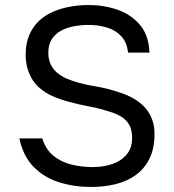

<svg xmlns="http://www.w3.org/2000/svg" viewBox="-20 -735 692 763"><path d="M342 8Q275 8 215.5 -10.5Q156 -29 114 -71.5Q72 -114 57 -185H148Q162 -140 193.5 -115Q225 -90 266 -80.5Q307 -71 348 -71Q389 -71 424.5 -82.5Q460 -94 482.5 -120Q505 -146 505 -187Q505 -219 493.5 -239Q482 -259 461.5 -271.5Q441 -284 413 -292Q376 -304 334 -312Q292 -320 251.5 -331Q211 -342 176 -359Q157 -369 139.5 -383.5Q122 -398 109.5 -417.5Q97 -437 89.5 -462Q82 -487 82 -517Q82 -562 96 -595Q110 -628 134 -651Q158 -674 190 -688Q222 -702 258.5 -708.5Q295 -715 332 -715Q393 -715 446.5 -696.5Q500 -678 535.5 -637Q571 -596 574 -526H489Q484 -568 461 -592Q438 -616 404 -626Q370 -636 332 -636Q304 -636 275.5 -631Q247 -626 223.5 -613.5Q200 -601 186 -579.5Q172 -558 172 -525Q172 -499 181.5 -479Q191 -459 207.5 -445.5Q224 -432 244 -423Q292 -403 350.5 -393.5Q409 -384 460 -366Q490 -356 515 -341Q540 -326 557.5 -306Q575 -286 584.5 -260.5Q594 -235 594 -203Q594 -145 574 -104.5Q554 -64 519 -39Q484 -14 438.5 -3Q393 8 342 8Z"/></svg>

Font: Onest
Style: Regular
Weight: 400
Designer: Dmitri Voloshin, Andrey Kudryavtsev
Foundry: Dmitri Voloshin, Andrey Kudryavtsev
Version: Version 1.000;gftools[0.9.33]